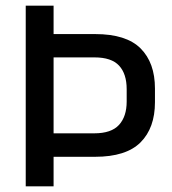

<svg xmlns="http://www.w3.org/2000/svg" viewBox="-20 -659 607 679"><path d="M137 -104.5V-187.5H313.5Q373.5 -187.5 400.8 -217.2Q428 -247 428 -300V-343.5Q428 -398 401 -427Q374 -456 314.5 -456H136.5V-538.5H316.5Q426.5 -538.5 477.2 -487.8Q528 -437 528 -346V-297.5Q528 -206.5 477 -155.5Q426 -104.5 316 -104.5ZM71 0V-639H169.5V-518.5V-480.5V-156.5V-130.5V0Z"/></svg>

Font: Anek Tamil Medium Medium
Style: Regular
Weight: 500
Version: Version 1.003